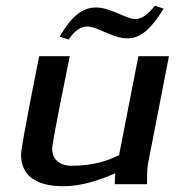

<svg xmlns="http://www.w3.org/2000/svg" viewBox="-20 -639 631 666"><path d="M53 -103C53 -32 102 7 200 7C261 7 323 -13 380 -38C379 -28 378 0 378 0H490C490 -15 490 -54 493 -69L566 -444H460L393 -101C341 -74 285 -64 228 -64C183 -64 161 -90 161 -123C161 -148 222 -444 222 -444H116C116 -444 53 -134 53 -103ZM187 -512 218 -502C231 -521 253 -547 282 -547C320 -547 369 -506 422 -506C467 -506 502 -536 548 -609L517 -619C501 -599 478 -573 450 -573C416 -573 365 -613 313 -613C266 -613 228 -583 187 -512Z"/></svg>

Font: KpSans
Style: BoldItalic
Weight: 700
Italic angle: -11°
Version: Version 0.66